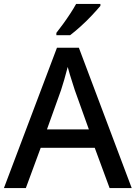

<svg xmlns="http://www.w3.org/2000/svg" viewBox="-20 -961 694 981"><path d="M540 0 464 -206H188L112 0H0L271 -717H383L653 0ZM362 -501Q359 -512 351.5 -534Q344 -556 337 -580Q330 -604 326 -619Q318 -588 308 -553Q298 -518 292 -501L220 -300H434ZM493 -931Q478 -913 451 -884Q424 -855 393 -827Q362 -799 338 -781H268V-793Q283 -812 302 -838Q321 -864 339 -891.5Q357 -919 369 -941H493Z"/></svg>

Font: Noto Sans Tamil Medium
Style: Regular
Weight: 500
Designer: Jelle Bosma - Monotype Design Team
Foundry: Monotype Imaging Inc.
Version: Version 2.004; ttfautohint (v1.8.4.7-5d5b)